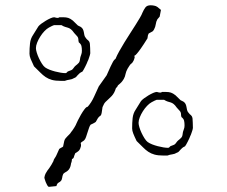

<svg xmlns="http://www.w3.org/2000/svg" viewBox="-20 -583 861 728"><path d="M148.4 89.4Q149.9 81.1 152.8 75.2Q155.8 69.3 159.4 64.2Q163.1 59.1 167 54Q170.9 48.8 174.8 42L182.1 28.8Q184.1 21 187.5 16.6Q190.9 12.2 193.8 5.9L204.1 -17.1Q204.1 -18.1 206.3 -19.5Q208.5 -21 211.2 -22.5Q213.9 -23.9 216.3 -25.1Q218.8 -26.4 219.2 -27.3L223.6 -48.3Q225.1 -54.2 228.5 -58.3Q231.9 -62.5 235.8 -66.4Q239.7 -70.3 243.4 -74Q247.1 -77.6 249.5 -82Q251.5 -84 254.9 -88.9Q258.3 -93.8 261.5 -98.9Q264.6 -104 267.1 -108.6Q269.5 -113.3 270 -115.2Q270.5 -116.7 275.4 -126.7Q280.3 -136.7 286.9 -148.2Q293.5 -159.7 300.5 -168.9Q307.6 -178.2 312.5 -178.2Q326.7 -194.3 336.4 -215.8Q346.2 -237.3 354.5 -255.4L384.3 -297.4Q393.6 -318.4 399.2 -330.6Q404.8 -342.8 408.4 -348.9Q412.1 -355 414.3 -356.9Q416.5 -358.9 418 -359.9Q423.3 -373 432.4 -389.2Q441.4 -405.3 451.9 -422.4Q462.4 -439.5 473.4 -456.5Q484.4 -473.6 493.9 -488.5Q503.4 -503.4 510.5 -515.6Q517.6 -527.8 520 -534.7Q524.9 -545.9 531 -554.4Q537.1 -563 551.3 -563Q557.6 -563 564.9 -561.5Q571.3 -560.5 577.1 -556.4Q583 -552.2 590.3 -545.4L585.4 -520Q584.5 -519 581.1 -514.9Q577.6 -510.7 576.7 -509.8Q571.8 -501 570.6 -491Q569.3 -481 564 -471.2Q561 -464.8 555.9 -462.6Q550.8 -460.4 543.9 -456.1Q542 -452.6 541 -449.5Q540 -446.3 539.1 -437.5Q523.9 -413.1 514.4 -399.7Q504.9 -386.2 499.3 -379.9Q493.7 -373.5 491.7 -372.6Q489.7 -371.6 489.3 -371.8Q488.8 -372.1 489.5 -371.3Q490.2 -370.6 490.7 -365.7Q488.8 -357.9 486.6 -353.3Q484.4 -348.6 482.2 -345.9Q480 -343.3 477.8 -341.6Q475.6 -339.8 473.6 -337.9Q472.2 -335.4 469.2 -331.3Q466.3 -327.1 463.6 -322.3Q460.9 -317.4 459 -312.5Q457 -307.6 456.5 -304.2Q454.1 -291.5 449.2 -283.4Q444.3 -275.4 439.7 -270.5Q435.1 -265.6 431.2 -262.7Q427.2 -259.8 426.3 -257.8Q426.3 -255.9 423.3 -252.7Q420.4 -249.5 419.4 -248.5Q416.5 -238.8 412.6 -231.7Q408.7 -224.6 403.6 -219Q398.4 -213.4 392.3 -208Q386.2 -202.6 379.9 -196.3Q375.5 -191.9 373.3 -186.5Q371.1 -181.2 368.7 -176.8Q366.7 -161.1 365.5 -155Q364.3 -148.9 362.3 -145.5Q353 -139.2 349.1 -131.3Q345.2 -123.5 344.2 -122.6Q343.8 -121.1 340.8 -119.1Q337.9 -117.2 334.5 -115.5Q331.1 -113.8 328.1 -112.3Q325.2 -110.8 324.2 -110.8Q320.8 -107.4 317.9 -99.1Q314.9 -90.8 312 -81.3Q309.1 -71.8 306.2 -63.5Q303.2 -55.2 299.8 -51.8Q298.8 -50.3 296.4 -48.8Q293.9 -47.4 291.5 -45.7Q289.1 -43.9 287.4 -42.5Q285.6 -41 286.1 -40Q287.1 -36.6 287.1 -34.7Q287.1 -32.7 287.1 -30.8Q287.1 -27.8 286.1 -26.4Q283.7 -15.1 276.6 -9.5Q269.5 -3.9 265.6 -2.4Q261.2 7.3 260 12.7Q258.8 18.1 252.9 20Q252.4 22 252.2 26.4Q252 30.8 249.5 36.1Q248.5 43.5 246.8 48.6Q245.1 53.7 242.4 57.9Q239.7 62 235.4 65.4Q231 68.8 224.6 72.3Q221.2 74.2 219.5 77.4Q217.8 80.6 217 84.2Q216.3 87.9 215.6 91.8Q214.8 95.7 213.4 99.6Q209.5 105 206.8 106.7Q204.1 108.4 201.9 109.6Q199.7 110.8 197.8 113.3Q195.8 115.7 193.8 122.6L165 125.5Q162.1 124.5 158.9 119.1Q155.8 113.8 153.3 107.4Q150.9 101.1 149.4 95.7Q147.9 90.3 148.4 89.4ZM498 -48.3Q489.7 -65.4 485.4 -76.4Q481 -87.4 481 -96.2Q481 -117.2 482.9 -135.3Q484.9 -153.3 494.6 -167.5L514.6 -199.7Q518.1 -204.1 525.9 -210Q533.7 -215.8 542.7 -221.2Q551.8 -226.6 560.5 -230.5Q569.3 -234.4 574.7 -234.4Q579.6 -232.9 582.8 -232.4Q585.9 -231.9 587.9 -231.9Q590.3 -231.9 591.8 -232.7Q593.3 -233.4 594.2 -234.4H608.9Q620.1 -234.4 627.9 -231.9Q635.7 -229.5 645.5 -221.7L664.6 -203.1L675.3 -197.8Q681.2 -193.8 683.6 -188.7Q686 -183.6 687 -177.7Q688 -171.9 689.2 -166.3Q690.4 -160.6 694.3 -156.2Q697.3 -151.9 699.7 -149.9Q702.1 -147.9 704.1 -146.2Q706.1 -144.5 707.5 -141.8Q709 -139.2 710 -133.8Q710.4 -128.9 710.9 -117.7Q711.4 -106.4 711.4 -97.7Q711.4 -95.2 710 -90.6Q708.5 -85.9 706.8 -80.8Q705.1 -75.7 703.6 -71.8Q702.1 -67.9 701.7 -67.9Q700.7 -64.5 698 -58.8Q695.3 -53.2 692.4 -47.1Q689.5 -41 686.3 -35.6Q683.1 -30.3 681.6 -28.3Q674.8 -25.4 670.7 -21.7Q666.5 -18.1 663.6 -14.6Q660.6 -11.2 658 -8.3Q655.3 -5.4 650.4 -3.9Q642.6 1 633.1 2.2Q623.5 3.4 614.7 6.8H600.1Q579.6 6.8 566.2 3.2Q552.7 -0.5 542.2 -7.6Q531.7 -14.6 521.7 -24.9Q511.7 -35.2 498 -48.3ZM505.4 -117.2Q505.4 -110.8 508.5 -100.3Q511.7 -89.8 516.8 -78.9Q522 -67.9 528.1 -58.3Q534.2 -48.8 540 -44.4Q546.9 -39.6 556.9 -35.6Q566.9 -31.7 577.9 -28.8Q588.9 -25.9 599.4 -24.2Q609.9 -22.5 617.2 -22.5Q621.1 -22.5 623 -25.6Q625 -28.8 628.9 -29.8Q633.3 -31.7 636 -32.5Q638.7 -33.2 640.6 -34.4Q642.6 -35.6 644.5 -37.4Q646.5 -39.1 648.9 -43Q651.9 -47.4 655.3 -50.3Q658.7 -53.2 662.1 -55.9Q665.5 -58.6 668.2 -62Q670.9 -65.4 671.9 -70.8Q672.4 -72.8 672.9 -77.6Q673.3 -82.5 673.8 -83Q675.8 -90.3 677.7 -94.7Q679.7 -99.1 679.7 -107.9Q679.7 -117.7 678 -125.2Q676.3 -132.8 668 -139.2Q667 -143.1 666.7 -144.8Q666.5 -146.5 666.5 -147.5Q666.5 -157.2 661.9 -162.1Q657.2 -167 650.4 -174.8Q643.6 -184.6 638.2 -188.7Q632.8 -192.9 627.2 -194.6Q621.6 -196.3 615.7 -198Q609.9 -199.7 602.1 -204.6H574.2Q573.7 -204.6 566.4 -201.4Q559.1 -198.2 554.7 -195.3Q546.4 -190.9 537.6 -181.6Q528.8 -172.4 521.7 -161.1Q514.6 -149.9 510 -138.2Q505.4 -126.5 505.4 -117.2ZM108.9 -331.5Q100.6 -348.6 96.2 -359.6Q91.8 -370.6 91.8 -379.4Q91.8 -400.4 93.8 -418.5Q95.7 -436.5 105.5 -450.7L125.5 -482.9Q128.9 -487.3 136.7 -493.2Q144.5 -499 153.6 -504.4Q162.6 -509.8 171.4 -513.7Q180.2 -517.6 185.5 -517.6Q190.4 -516.1 193.6 -515.6Q196.8 -515.1 198.7 -515.1Q201.2 -515.1 202.6 -515.9Q204.1 -516.6 205.1 -517.6H219.7Q231 -517.6 238.8 -515.1Q246.6 -512.7 256.3 -504.9L275.4 -486.3L286.1 -481Q292 -477.1 294.4 -471.9Q296.9 -466.8 297.9 -460.9Q298.8 -455.1 300 -449.5Q301.3 -443.8 305.2 -439.5Q308.1 -435.1 310.5 -433.1Q313 -431.2 314.9 -429.4Q316.9 -427.7 318.4 -425Q319.8 -422.4 320.8 -417Q321.3 -412.1 321.8 -400.9Q322.3 -389.6 322.3 -380.9Q322.3 -378.4 320.8 -373.8Q319.3 -369.1 317.6 -364Q315.9 -358.9 314.5 -355Q313 -351.1 312.5 -351.1Q311.5 -347.7 308.8 -342Q306.2 -336.4 303.2 -330.3Q300.3 -324.2 297.1 -318.8Q293.9 -313.5 292.5 -311.5Q285.6 -308.6 281.5 -304.9Q277.3 -301.3 274.4 -297.9Q271.5 -294.4 268.8 -291.5Q266.1 -288.6 261.2 -287.1Q253.4 -282.2 243.9 -281Q234.4 -279.8 225.6 -276.4H210.9Q190.4 -276.4 177 -280Q163.6 -283.7 153.1 -290.8Q142.6 -297.9 132.6 -308.1Q122.6 -318.4 108.9 -331.5ZM116.2 -400.4Q116.2 -394 119.4 -383.5Q122.6 -373 127.7 -362.1Q132.8 -351.1 138.9 -341.6Q145 -332 150.9 -327.6Q157.7 -322.8 167.7 -318.8Q177.7 -314.9 188.7 -312Q199.7 -309.1 210.2 -307.4Q220.7 -305.7 228 -305.7Q231.9 -305.7 233.9 -308.8Q235.8 -312 239.7 -313Q244.1 -314.9 246.8 -315.7Q249.5 -316.4 251.5 -317.6Q253.4 -318.8 255.4 -320.6Q257.3 -322.3 259.8 -326.2Q262.7 -330.6 266.1 -333.5Q269.5 -336.4 272.9 -339.1Q276.4 -341.8 279.1 -345.2Q281.7 -348.6 282.7 -354Q283.2 -356 283.7 -360.8Q284.2 -365.7 284.7 -366.2Q286.6 -373.5 288.6 -377.9Q290.5 -382.3 290.5 -391.1Q290.5 -400.9 288.8 -408.4Q287.1 -416 278.8 -422.4Q277.8 -426.3 277.6 -428Q277.3 -429.7 277.3 -430.7Q277.3 -440.4 272.7 -445.3Q268.1 -450.2 261.2 -458Q254.4 -467.8 249 -471.9Q243.7 -476.1 238 -477.8Q232.4 -479.5 226.6 -481.2Q220.7 -482.9 212.9 -487.8H185.1Q184.6 -487.8 177.2 -484.6Q169.9 -481.4 165.5 -478.5Q157.2 -474.1 148.4 -464.8Q139.6 -455.6 132.6 -444.3Q125.5 -433.1 120.8 -421.4Q116.2 -409.7 116.2 -400.4Z"/></svg>

Font: IM FELL English
Style: Italic
Weight: 400
Italic angle: -18°
Designer: Igino Marini
Foundry: Igino Marini
Version: 3.00